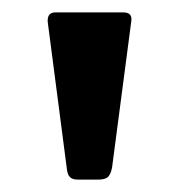

<svg xmlns="http://www.w3.org/2000/svg" viewBox="-20 -762 285 310"><path d="M161 -492 192 -728C193.3 -737.3 189 -742 179 -742H70C61.3 -742 57 -737.7 57 -729V-727L88 -489C88.7 -483 90.3 -478.7 93 -476C95.7 -473.3 100 -472 106 -472H138C146 -472 151.5 -473.5 154.5 -476.5C157.5 -479.5 159.7 -484.7 161 -492Z"/></svg>

Font: Libre Franklin SemiBold
Style: Regular
Weight: 600
Designer: Pablo Impallari, Rodrigo Fuenzalida
Foundry: Impallari Type
Version: Version 1.002; ttfautohint (v1.5)